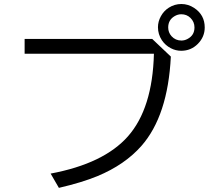

<svg xmlns="http://www.w3.org/2000/svg" viewBox="-20 -890 1040 952"><path d="M102.1 -696.8H734.9L827.1 -609.4Q812.5 -315.9 681.2 -166.5Q598.6 -72.8 462.9 -16.6Q385.7 15.1 272 41.5L231 -29.3Q494.6 -78.6 614.3 -213.9Q736.3 -352.1 743.2 -623.5H102.1ZM879.4 -870.1Q913.1 -870.1 942.9 -850.6Q995.1 -815.9 995.1 -753.9Q995.1 -707 960.9 -672.4Q926.8 -638.2 878.4 -638.2Q851.6 -638.2 827.1 -650.9Q799.8 -665 782.7 -690.4Q763.2 -720.2 763.2 -754.9Q763.2 -783.2 777.8 -809.8Q792.5 -836.4 817.4 -852.1Q845.7 -870.1 879.4 -870.1ZM878.9 -819.3Q861.3 -819.3 845.2 -809.6Q814 -791 814 -753.9Q814 -729 830.6 -710.4Q850.1 -689 879.4 -689Q895.5 -689 909.7 -696.8Q944.3 -714.8 944.3 -753.9Q944.3 -781.7 924.3 -801.3Q905.8 -819.3 878.9 -819.3Z"/></svg>

Font: BIZ UDGothic
Style: Regular
Weight: 400
Monospace: yes
Designer: TypeBank Co., Ltd.
Foundry: Morisawa Inc.
Version: Version 1.05